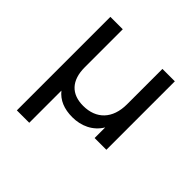

<svg xmlns="http://www.w3.org/2000/svg" viewBox="-184 -693 1051 1051"><g transform="rotate(45 341.0 -168.0)"><path d="M91 194H187V-55C220 -14 268 6 332 6C400 6 463 -22 499 -82V0H590V-530H494V-256C494 -144 431 -80 330 -80C239 -80 187 -133 187 -236V-530H91Z"/></g></svg>

Font: Malon Grotesk Med
Style: Regular
Weight: 500
Designer: Julieta Ulanovsky
Foundry: Julieta Ulanovsky
Version: Version 7.200